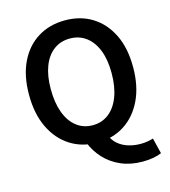

<svg xmlns="http://www.w3.org/2000/svg" viewBox="-134 -859 1030 1162"><g transform="rotate(-15 381.0 -278.0)"><path d="M381 14Q285 14 211.5 -33Q138 -80 96.5 -166.5Q55 -253 55 -372Q55 -492 96.5 -577Q138 -662 211.5 -707Q285 -752 381 -752Q478 -752 551 -706.5Q624 -661 665.5 -576.5Q707 -492 707 -372Q707 -253 665.5 -166.5Q624 -80 551 -33Q478 14 381 14ZM381 -95Q439 -95 482 -128.5Q525 -162 548.5 -224Q572 -286 572 -372Q572 -455 548.5 -514.5Q525 -574 482 -606Q439 -638 381 -638Q323 -638 280 -606Q237 -574 214 -514.5Q191 -455 191 -372Q191 -286 214 -224Q237 -162 280 -128.5Q323 -95 381 -95ZM616 196Q541 196 481 170Q421 144 379 98.5Q337 53 315 -4L450 -17Q464 20 491.5 43.5Q519 67 555.5 78Q592 89 631 89Q655 89 675 85.5Q695 82 711 77L735 175Q716 184 685 190Q654 196 616 196Z"/></g></svg>

Font: Noto Sans KR Thin SemiBold
Style: Regular
Weight: 600
Version: Version 2.004-H2;hotconv 1.0.118;makeotfexe 2.5.65603